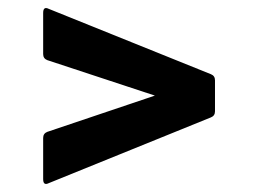

<svg xmlns="http://www.w3.org/2000/svg" viewBox="-20 -535 640 476"><path d="M101 -81Q87 -74 87 -91V-193Q87 -204 97 -208L364 -298L97 -386Q87 -390 87 -401V-503Q87 -520 101 -513L503 -351Q513 -347 513 -336V-259Q513 -248 503 -244Z"/></svg>

Font: Sofia Sans ExtraBold
Style: Regular
Weight: 800
Designer: Botio Nikoltchev, Ani Petrova
Foundry: lettersoup
Version: Version 4.101; ttfautohint (v1.8.4.7-5d5b)